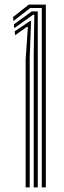

<svg xmlns="http://www.w3.org/2000/svg" viewBox="-20 -820 280 840"><path d="M162.8 0V-785H112.2L39 -728L37 -745.2L106 -800H180.5V0ZM127.5 0V-578.5L130.2 -755.2H124.2L42.5 -696.8L40.8 -713.5L118.5 -770H145.2V0ZM92.2 0V-558.5L102 -702.2H97.2L46.2 -666L44.2 -682.8L111.5 -728.2H116L110 -568.5V0Z"/></svg>

Font: Big Shoulders Inline Text Medium
Style: Regular
Weight: 500
Designer: Patric King
Foundry: XO Type Co
Version: Version 1.000